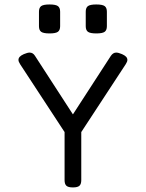

<svg xmlns="http://www.w3.org/2000/svg" viewBox="-20 -817 640 842"><path d="M150.9 -702.1V-765.6Q150.9 -783.2 160.6 -790.3Q170.4 -797.4 197.3 -797.4Q224.1 -797.4 233.9 -790.3Q243.7 -783.2 243.7 -765.6V-702.1Q243.7 -684.6 233.9 -677.5Q224.1 -670.4 197.3 -670.4Q170.4 -670.4 160.6 -677.5Q150.9 -684.6 150.9 -702.1ZM356 -702.1V-765.6Q356 -783.2 365.7 -790.3Q375.5 -797.4 402.3 -797.4Q429.2 -797.4 439 -790.3Q448.7 -783.2 448.7 -765.6V-702.1Q448.7 -684.6 439 -677.5Q429.2 -670.4 402.3 -670.4Q375.5 -670.4 365.7 -677.5Q356 -684.6 356 -702.1ZM538.6 -554.2Q538.6 -546.4 531.2 -535.2L336.4 -237.8V-26.9Q336.4 -9.8 328.4 -2.4Q320.3 4.9 300.3 4.9H299.3Q279.3 4.9 271.2 -2.4Q263.2 -9.8 263.2 -26.9V-237.8L68.4 -535.2Q61 -546.4 61 -554.2Q61 -562 66.7 -568.1Q72.3 -574.2 84.5 -579.6Q100.6 -586.4 109.9 -586.4Q124.5 -586.4 133.3 -572.3L299.8 -315.4L466.3 -572.3Q476.1 -586.4 489.7 -586.4Q499 -586.4 515.1 -579.6Q527.3 -574.2 533 -568.1Q538.6 -562 538.6 -554.2Z"/></svg>

Font: Courier Prime Sans
Style: Regular
Weight: 400
Designer: Alan Dague-Greene
Foundry: Quote-Unquote Apps
Version: Version 3.020